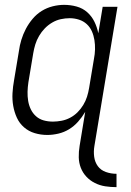

<svg xmlns="http://www.w3.org/2000/svg" viewBox="-20 -548 540 791"><path d="M460 223Q436 223 413.5 219.5Q391 216 371 206Q351 196 336 180Q321 164 313 143.5Q305 123 304.5 100Q304 77 308 53L331 -87Q318 -65 301.5 -46.5Q285 -28 264.5 -15.5Q244 -3 220.5 2.5Q197 8 175 8Q148 8 123 0.5Q98 -7 79 -23.5Q60 -40 49.5 -63Q39 -86 34.5 -111.5Q30 -137 31.5 -164Q33 -191 38 -218L58 -338Q61 -361 68 -384Q75 -407 86.5 -429Q98 -451 114.5 -470.5Q131 -490 152 -503Q173 -516 197 -522Q221 -528 244 -528Q271 -528 296 -521Q321 -514 339.5 -497.5Q358 -481 369 -458.5Q380 -436 385 -411L403 -520H464L369 53Q365 76 368 98Q371 120 383 136.5Q395 153 416 160.5Q437 168 460 168ZM198 -47Q215 -47 233.5 -50.5Q252 -54 269 -63Q286 -72 299.5 -85.5Q313 -99 323 -115.5Q333 -132 338.5 -149.5Q344 -167 347 -185L367 -305Q371 -325 371.5 -344.5Q372 -364 369 -383Q366 -402 358.5 -419Q351 -436 337.5 -448.5Q324 -461 305.5 -467Q287 -473 267 -473Q249 -473 230.5 -469Q212 -465 195 -455Q178 -445 164.5 -431Q151 -417 141 -400Q131 -383 125.5 -365Q120 -347 117 -329L97 -209Q94 -189 93.5 -170Q93 -151 96 -132.5Q99 -114 107 -97.5Q115 -81 128.5 -69Q142 -57 160 -52Q178 -47 198 -47Z"/></svg>

Font: Iosevka Light
Style: Italic
Weight: 300
Italic angle: -9°
Monospace: yes
Designer: Belleve Invis
Foundry: Belleve Invis
Version: Version 32.5.0; ttfautohint (v1.8.4)